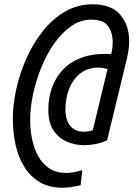

<svg xmlns="http://www.w3.org/2000/svg" viewBox="-20 -730 624 898"><path d="M272 148Q210 148 166 122Q122 96 94 51Q66 6 53 -52Q40 -110 40 -174Q40 -241 56.5 -315Q73 -389 104.5 -459Q136 -529 181.5 -586Q227 -643 285.5 -676.5Q344 -710 413 -710Q500 -710 542 -661.5Q584 -613 584 -538Q584 -503 575 -462L481 -74Q456 -62 428 -56.5Q400 -51 374 -51Q331 -51 292.5 -67.5Q254 -84 230 -120.5Q206 -157 206 -217Q206 -268 221.5 -315Q237 -362 269.5 -399Q302 -436 353 -457Q404 -478 474 -478Q478 -478 484 -477.5Q490 -477 500 -477Q504 -492 505.5 -506Q507 -520 507 -533Q507 -577 485.5 -607.5Q464 -638 407 -638Q356 -638 312.5 -607.5Q269 -577 233.5 -526.5Q198 -476 173 -414Q148 -352 134.5 -288.5Q121 -225 121 -170Q121 -124 130 -79.5Q139 -35 159 1Q179 37 211.5 58Q244 79 290 79Q300 79 318.5 76.5Q337 74 365 66L357 136Q333 142 312 145Q291 148 272 148ZM372 -114Q382 -114 391.5 -115.5Q401 -117 414 -121L483 -407Q471 -410 461 -412Q451 -414 442 -414Q391 -414 356.5 -387.5Q322 -361 304 -316.5Q286 -272 286 -218Q286 -169 308.5 -141.5Q331 -114 372 -114Z"/></svg>

Font: Ubuntu Sans Mono
Style: Italic
Weight: 400
Italic angle: -13.5°
Monospace: yes
Designer: Dalton Maag Ltd
Foundry: Dalton Maag Ltd
Version: Version 1.006